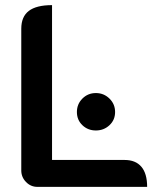

<svg xmlns="http://www.w3.org/2000/svg" viewBox="-20 -729 639 749"><path d="M63 -64V-617Q63 -664 92.5 -686.5Q122 -709 183 -709V-105H466Q509 -105 531.5 -78.5Q554 -52 554 0H126Q100 0 81.5 -19Q63 -38 63 -64ZM280 -292Q280 -323 301.5 -344.5Q323 -366 354 -366Q385 -366 407 -344.5Q429 -323 429 -292Q429 -261 407 -240.5Q385 -220 354 -220Q323 -220 301.5 -240.5Q280 -261 280 -292Z"/></svg>

Font: K2D SemiBold
Style: Regular
Weight: 600
Designer: Katatrad Aksorn Co.,Ltd.
Foundry: Cadson Demak Co.,Ltd.
Version: Version 1.000; ttfautohint (v1.6)